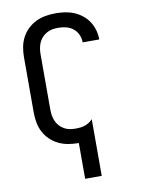

<svg xmlns="http://www.w3.org/2000/svg" viewBox="-102 -811 804 1094"><g transform="rotate(-10 300.0 -264.0)"><path d="M300 215V8H298Q268 8 239 3Q210 -2 184 -14.5Q158 -27 136.5 -47.5Q115 -68 101.5 -93.5Q88 -119 82.5 -148Q77 -177 77 -206V-529Q77 -558 82.5 -587Q88 -616 101.5 -641.5Q115 -667 136.5 -687.5Q158 -708 184 -720.5Q210 -733 239 -738Q268 -743 298 -743Q325 -743 352 -739Q379 -735 404 -724.5Q429 -714 450.5 -697Q472 -680 487 -657Q502 -634 509.5 -607.5Q517 -581 517 -554V-553H421Q421 -576 411.5 -597.5Q402 -619 384 -633.5Q366 -648 343 -653.5Q320 -659 298 -659Q280 -659 263.5 -656Q247 -653 231.5 -644.5Q216 -636 204.5 -623.5Q193 -611 186 -595.5Q179 -580 176 -563Q173 -546 173 -529V-206Q173 -189 176 -172Q179 -155 186 -139.5Q193 -124 204.5 -111.5Q216 -99 231 -90.5Q246 -82 263 -79Q280 -76 298 -76Q311 -76 324.5 -77.5Q338 -79 351 -83.5Q364 -88 375.5 -95.5Q387 -103 396 -113V215Z"/></g></svg>

Font: Iosevka Fixed Medium Extended
Style: Regular
Weight: 500
Width: 7
Monospace: yes
Designer: Belleve Invis
Foundry: Belleve Invis
Version: Version 24.1.1; ttfautohint (v1.8.4)